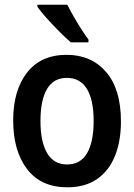

<svg xmlns="http://www.w3.org/2000/svg" viewBox="-20 -786 570 816"><path d="M266 10Q154 10 95 -67.5Q36 -145 36 -274Q36 -402 95 -477.5Q154 -553 263 -553Q368 -553 431 -480Q494 -407 494 -270Q494 -186 468.5 -123Q443 -60 392.5 -25Q342 10 266 10ZM265 -87Q322 -87 350 -135Q378 -183 378 -272Q378 -361 349.5 -408Q321 -455 264 -455Q208 -455 180 -408Q152 -361 152 -272Q152 -183 180.5 -135Q209 -87 265 -87ZM281 -606Q261 -623 233 -651Q205 -679 179 -708Q153 -737 139 -757V-766H266Q277 -744 293 -716Q309 -688 326 -661.5Q343 -635 356 -618V-606Z"/></svg>

Font: Noto Sans Mono Condensed SemiBold
Style: Regular
Weight: 600
Width: 3
Designer: Monotype Design Team
Foundry: Monotype Imaging Inc.
Version: Version 2.014